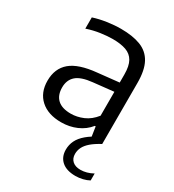

<svg xmlns="http://www.w3.org/2000/svg" viewBox="-182 -656 880 969"><g transform="rotate(30 257.5 -172.0)"><path d="M210 9Q133.5 9 89.8 -30.5Q46 -70 46 -139Q46 -210 92.8 -249.8Q139.5 -289.5 243 -299.5L388.5 -315L396 -262L248 -246Q183.5 -239.5 155.2 -214.8Q127 -190 127 -146.5Q127 -101 153 -77Q179 -53 230.5 -53Q266 -53 302 -68.2Q338 -83.5 366.5 -119.5V-359Q366.5 -409 351 -436.2Q335.5 -463.5 304.5 -474.5Q273.5 -485.5 226.5 -485.5Q196 -485.5 157.2 -480Q118.5 -474.5 80 -461.5V-527Q115 -538.5 157.2 -544.8Q199.5 -551 237 -551Q306 -551 352.2 -533Q398.5 -515 421.8 -472.2Q445 -429.5 445 -355.5V0L381.5 2.5L372 -60.5H367Q340.5 -27 299.2 -9Q258 9 210 9ZM408 207.5Q356 207.5 328 183Q300 158.5 300 116Q300 88 312 63.2Q324 38.5 350.8 15.8Q377.5 -7 421 -28L445 0Q410.5 18.5 390 36.2Q369.5 54 360.2 72.5Q351 91 351 111.5Q351 138 367.8 153Q384.5 168 414.5 168Q432 168 450.2 163Q468.5 158 486.5 148V188.5Q470 197.5 449.5 202.5Q429 207.5 408 207.5Z"/></g></svg>

Font: Encode Sans Condensed Thin
Style: Regular
Weight: 400
Version: Version 3.002